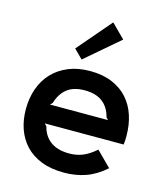

<svg xmlns="http://www.w3.org/2000/svg" viewBox="-138 -1074 1031 1189"><g transform="rotate(15 377.5 -479.0)"><path d="M526 -881 309 -695 253 -751 439 -968ZM700 -310Q700 -299 699.5 -284Q699 -269 697 -254H191L205 -240Q220 -179 265 -146Q310 -113 385 -113Q432 -113 472 -129.5Q512 -146 554 -183L648 -89Q587 -35 522.5 -12.5Q458 10 384 10Q300 10 238 -14.5Q176 -39 135.5 -82.5Q95 -126 75 -184Q55 -242 55 -310Q55 -381 76.5 -441.5Q98 -502 139.5 -546Q181 -590 241.5 -615Q302 -640 380 -640Q461 -640 521.5 -614.5Q582 -589 621.5 -544.5Q661 -500 680.5 -440Q700 -380 700 -310ZM564 -375 551 -389Q518 -516 379 -516Q307 -516 265.5 -483Q224 -450 206 -389L192 -375Z"/></g></svg>

Font: TypoPRO Sinkin Sans
Style: 600 SemiBold
Weight: 600
Designer: Keith Bates
Foundry: K-Type
Version: Sinkin Sans (version 1.0)  by Keith Bates   •   © 2014   www